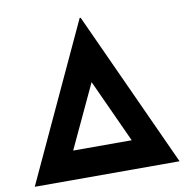

<svg xmlns="http://www.w3.org/2000/svg" viewBox="-84 -846 902 927"><g transform="rotate(-10 367.0 -382.5)"><path d="M12 0 367 -765H372L722 0ZM225 -140H512L370 -450Z"/></g></svg>

Font: Synthetic
Style: Bold
Weight: 700
Designer: Santiago Orozco
Foundry: Typemade
Version: Version 2.000; ttfautohint (v1.8.4.7-5d5b)